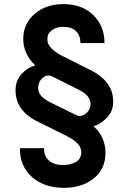

<svg xmlns="http://www.w3.org/2000/svg" viewBox="-20 -757 619 924"><path d="M482.9 -549.8H367.2Q367.2 -585 346.4 -606.4Q325.7 -627.9 285.6 -627.9Q251 -627.9 229.2 -611.3Q207.5 -594.7 208 -568.8Q207.5 -543.9 229 -522.9Q250.5 -502 278.3 -488.8L415 -419.9Q530.8 -362.3 524.4 -258.3Q522 -218.8 493.7 -189.7Q465.3 -160.6 431.6 -149.9L430.7 -148.4Q486.8 -99.1 487.8 -22Q487.3 57.1 430.7 102.1Q374 147 287.6 147Q192.9 147 134 95Q75.2 43 75.7 -43.9H191.9Q191.4 -4.4 217.8 17.1Q244.1 38.6 288.6 37.1Q322.8 36.6 346.7 21.5Q370.6 6.3 371.1 -22Q371.1 -37.1 364.7 -49.8Q358.4 -62.5 346.4 -72.8Q334.5 -83 325.2 -88.9Q315.9 -94.7 301.8 -102.1L165 -169.9Q48.8 -225.6 55.2 -332.5Q57.6 -372.6 85.2 -402.3Q112.8 -432.1 148.4 -441.9V-443.4Q91.8 -498.5 91.8 -568.8Q91.8 -642.1 146.2 -689.7Q200.7 -737.3 285.6 -737.3Q374 -737.3 428.5 -684.8Q482.9 -632.3 482.9 -549.8ZM415.5 -253.4Q418.5 -297.4 355 -327.1L229.5 -390.1Q222.7 -393.6 213.9 -393.6Q195.3 -393.6 180.2 -377.4Q165 -361.3 163.6 -337.4Q160.2 -293.9 224.6 -263.2L347.7 -202.6Q354.5 -198.7 362.8 -198.7Q381.3 -198.7 397.7 -214.4Q414.1 -230 415.5 -253.4Z"/></svg>

Font: Interop SemBd
Style: Regular
Weight: 600
Designer: Rasmus Andersson, Google, Jang Haemin
Foundry: jhaemin
Version: Version 1.007